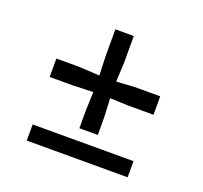

<svg xmlns="http://www.w3.org/2000/svg" viewBox="-101 -671 835 788"><g transform="rotate(20 316.0 -277.0)"><path d="M275.5 -121.5V-197.5L278.5 -280.5L187.5 -277.5H89V-358H187.5L278.5 -353L275.5 -437.5V-553.5H356V-437.5L352 -353L430 -358H542.5V-277.5H430L352 -280.5L356 -197.5V-121.5ZM90 0V-70.5H530.5V0Z"/></g></svg>

Font: Merriweather 28pt SemiBold
Style: Regular
Weight: 600
Version: Version 2.100